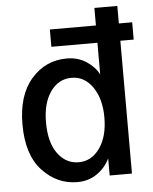

<svg xmlns="http://www.w3.org/2000/svg" viewBox="-56 -831 715 896"><g transform="rotate(-5 302.0 -383.5)"><path d="M38.1 -272.5Q38.1 -409.2 104.5 -485.4Q170.9 -561.5 270.5 -561.5Q323.2 -561.5 362.8 -535.2Q402.3 -508.8 419.9 -473.6V-622.1H204.1V-703.1H419.9V-785.2H527.3V-703.1H589.8V-622.1H527.3V0H422.9V-80.1Q401.4 -36.1 361.8 -9.3Q322.3 17.6 270.5 17.6Q175.8 17.6 106.9 -56.2Q38.1 -129.9 38.1 -272.5ZM148.4 -272.5Q148.4 -178.7 186.5 -126.5Q224.6 -74.2 285.2 -74.2Q344.7 -74.2 383.3 -128.4Q421.9 -182.6 421.9 -272.5Q421.9 -359.4 383.8 -414.6Q345.7 -469.7 285.2 -469.7Q223.6 -469.7 186 -416Q148.4 -362.3 148.4 -272.5Z"/></g></svg>

Font: Gothic A1 SemiBold
Style: Regular
Weight: 600
Version: Version 2.50